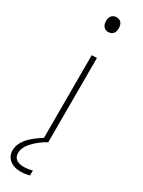

<svg xmlns="http://www.w3.org/2000/svg" viewBox="-244 -751 727 977"><g transform="rotate(30 119.0 -262.5)"><path d="M105 0Q105 -56.5 105 -108.5Q105 -160.5 105 -221V-271Q105 -311.5 105 -348.2Q105 -385 105 -420.8Q105 -456.5 105 -494L135 -495.5Q135 -458 135 -422Q135 -386 135 -349Q135 -312 135 -271V-221Q135 -160.5 135 -108.5Q135 -56.5 135 0ZM118 -638Q102.5 -638 91.8 -649Q81 -660 81 -681Q81 -703.5 91.8 -714.2Q102.5 -725 119 -725Q135.5 -725 145.8 -714Q156 -703 156 -681Q156 -660 145.8 -649Q135.5 -638 118 -638ZM87 200Q60.5 200 40.5 191Q20.5 182 9.2 165.5Q-2 149 -2 126Q-2 103.5 9.2 81.2Q20.5 59 44.8 36.2Q69 13.5 108 -10V-19H124L135 0Q92.5 23 60.8 56.8Q29 90.5 29 123Q29 147.5 45 159.2Q61 171 87 171Q105 171 118.2 168.5Q131.5 166 139 163V193Q128 196 114 198Q100 200 87 200Z"/></g></svg>

Font: Commissioner Thin Thin
Style: Regular
Weight: 250
Version: Version 1.000